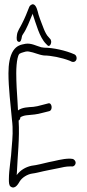

<svg xmlns="http://www.w3.org/2000/svg" viewBox="-20 -859 401 886"><path d="M19 -521C19 -453 29 -375 35 -308C41 -262 38 -223 34 -179C32 -131 21 -77 21 -32C21 -18 21 -4 29 2C50 17 65 -12 71 -22C82 -40 107 -55 128 -58C145 -60 163 -65 181 -69L210 -75C223 -78 237 -80 250 -83C268 -87 285 -91 302 -91H310C320 -89 329 -98 329 -108C329 -117 321 -126 312 -126L303 -127C267 -127 236 -116 206 -111C180 -105 151 -97 125 -94C98 -88 74 -74 57 -51C58 -55 57 -59 58 -64C61 -141 71 -220 66 -303C71 -305 72 -309 74 -315V-318C83 -323 93 -326 102 -327C132 -330 147 -330 179 -339L207 -346C225 -350 220 -387 203 -382L176 -375C158 -370 145 -367 134 -366C108 -364 85 -364 65 -351L63 -349L61 -387C58 -429 55 -480 55 -521C55 -546 57 -573 61 -590C62 -596 66 -608 70 -611C76 -614 80 -616 88 -618L99 -621C104 -622 109 -622 114 -621C139 -617 158 -606 183 -603C215 -603 265 -593 301 -579C307 -576 315 -571 323 -574C338 -580 336 -602 324 -608C284 -626 225 -639 184 -639C179 -640 174 -640 170 -641C148 -647 124 -661 98 -657C76 -653 57 -649 41 -625C25 -600 19 -563 19 -521ZM58 -696C56 -680 56 -669 66 -666C76 -663 79 -678 81 -690C81 -693 83 -696 86 -701C104 -727 116 -761 130 -794C131 -795 129 -796 130 -797C146 -750 162 -687 192 -657L198 -651C210 -636 225 -668 210 -681L204 -688C196 -695 187 -713 182 -726L172 -752C166 -768 162 -778 158 -791C153 -810 148 -835 134 -839C127 -841 117 -833 115 -827C104 -799 95 -776 82 -751C74 -733 60 -717 58 -696Z"/></svg>

Font: Stray Cat
Style: SuCn
Weight: 400
Version: Version 1.0